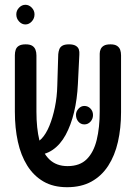

<svg xmlns="http://www.w3.org/2000/svg" viewBox="-20 -767 567 801"><path d="M260 14Q202 14 161 -10Q120 -34 93.5 -76.5Q67 -119 54.5 -176Q42 -233 42 -301V-537Q42 -549 45.5 -559.5Q49 -570 59 -576Q69 -582 87 -582Q105 -582 114.5 -576Q124 -570 128 -559.5Q132 -549 132 -536V-301Q132 -232 144.5 -181Q157 -130 186 -102Q215 -74 262 -74Q313 -74 342 -103Q371 -132 383.5 -183.5Q396 -235 396 -302V-543Q396 -553 400 -562Q404 -571 413.5 -576.5Q423 -582 441 -582Q459 -582 468.5 -575.5Q478 -569 481.5 -559Q485 -549 485 -536V-299Q485 -232 472 -175Q459 -118 431.5 -75.5Q404 -33 361.5 -9.5Q319 14 260 14ZM103 -120 88 -169H113Q135 -169 153.5 -188.5Q172 -208 186 -242Q200 -276 209 -319.5Q218 -363 219 -410L223 -541Q224 -552 227.5 -561.5Q231 -571 240.5 -576.5Q250 -582 268 -582Q286 -582 296 -576Q306 -570 309 -560.5Q312 -551 311 -539L305 -417Q302 -353 289 -299Q276 -245 254 -204.5Q232 -164 200 -142Q168 -120 128 -120ZM332 -248Q317 -248 307 -259.5Q297 -271 297 -288Q297 -302 307.5 -313.5Q318 -325 332 -325Q347 -325 357.5 -314Q368 -303 368 -287Q368 -271 357.5 -259.5Q347 -248 332 -248ZM86 -665Q71 -665 59.5 -677.5Q48 -690 48 -707Q48 -723 59.5 -735Q71 -747 86 -747Q101 -747 112.5 -735Q124 -723 124 -707Q124 -690 112.5 -677.5Q101 -665 86 -665Z"/></svg>

Font: Fredoka Condensed
Style: Regular
Weight: 400
Width: 3
Designer: Ben Nathan
Foundry: Milena B. Brandão, Ben Nathan
Version: Version 2.001